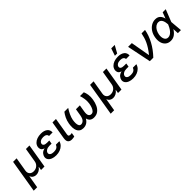

<svg xmlns="http://www.w3.org/2000/svg" viewBox="313 -2340 4105 4105"><g transform="rotate(-45 2365.5 -287.5)"><path d="M-7.8 202.4 116.8 -545.5H223L169.7 -226.2Q159.8 -165.8 192.5 -127.7Q225.1 -89.5 288.4 -89.5Q351.9 -89.5 396.8 -127.7Q441.8 -165.8 451.3 -226.2L505 -545.5H611.2L520.2 0H415.8L429.7 -79.9H425.4Q398.1 -39.8 357.2 -18.1Q316.4 3.6 272 3.6Q229 3.6 195.5 -18.1Q161.9 -39.8 148.4 -79.9H144.2L96.6 202.4Z M977.3 -262.4 973.7 -239H904.5Q853 -239 816.1 -215.7Q779.1 -192.5 772.7 -155.5Q767.4 -121.8 797.4 -100Q827.4 -78.1 884.9 -78.1Q941.8 -78.1 974.8 -98Q1007.8 -117.9 1024.1 -158.4H1128.6Q1115.1 -106.2 1078.1 -68.4Q1041.2 -30.5 987.6 -10.3Q933.9 9.9 869.7 9.9Q804 9.9 754.8 -9.8Q705.6 -29.5 680.9 -65.2Q656.2 -100.9 664.1 -148.1Q670.5 -185 700.5 -221.1Q730.5 -257.1 797.2 -273.8Q741.1 -290.5 725.1 -324.6Q709.2 -358.7 714.8 -393.1Q723.4 -443.5 757.3 -479.2Q791.2 -514.9 844.1 -533.7Q897 -552.6 962.4 -552.6Q1056.5 -552.6 1109.9 -510.5Q1163.4 -468.4 1158.7 -393.1H1051.1Q1050.4 -426.8 1022.5 -446.2Q994.7 -465.6 945 -465.6Q892.4 -465.6 858.8 -444.2Q825.3 -422.9 819.2 -389.2Q814.6 -358.3 839 -339.7Q863.3 -321 917.6 -321H986.9Z M1307.9 -545.5H1412.6L1345.9 -147Q1340.2 -110.4 1356.5 -99.6Q1372.9 -88.8 1397 -88.8Q1408.7 -88.8 1420.8 -90.9Q1432.9 -93 1440 -94.5L1425.4 -4.6Q1411.2 -0.4 1391 3.2Q1370.7 6.7 1345.2 6.7Q1288 6.7 1257.6 -26.6Q1227.3 -60 1240.4 -141Z M2121.8 -528.4H2237.6Q2257.8 -483.7 2268.1 -420.1Q2278.4 -356.5 2264.6 -277Q2252.5 -199.9 2222.3 -134.6Q2192.1 -69.2 2140.6 -29.7Q2089.1 9.9 2013.1 9.9Q1898.4 9.9 1872.5 -100.9Q1810 9.9 1695 9.9Q1638.1 9.9 1603 -13Q1567.8 -35.9 1550.8 -75.8Q1533.7 -115.8 1531.6 -167.4Q1529.5 -219.1 1538.7 -277Q1552.2 -357.6 1583.6 -421Q1615.1 -484.4 1649.9 -528.4H1765.3Q1725.5 -467.3 1696 -404.7Q1666.5 -342 1653.4 -277Q1644.9 -225.1 1646.5 -180.8Q1648.1 -136.4 1664.1 -109.2Q1680 -82 1714.5 -82Q1755 -82 1788.5 -116.5Q1822.1 -150.9 1835.9 -234L1861.9 -390.3H1979.8L1953.8 -234Q1940 -150.9 1961.6 -116.5Q1983.3 -82 2024.1 -82Q2058.9 -82 2083.8 -108.8Q2108.7 -135.7 2125 -180Q2141.3 -224.4 2149.5 -277Q2158.7 -342 2150 -404.7Q2141.3 -467.3 2121.8 -528.4Z M2320 202.4 2444.6 -545.5H2550.8L2497.5 -226.2Q2487.6 -165.8 2520.2 -127.7Q2552.9 -89.5 2616.1 -89.5Q2679.7 -89.5 2724.6 -127.7Q2769.5 -165.8 2779.1 -226.2L2832.7 -545.5H2938.9L2848 0H2743.6L2757.5 -79.9H2753.2Q2725.9 -39.8 2685 -18.1Q2644.2 3.6 2599.8 3.6Q2556.8 3.6 2523.3 -18.1Q2489.7 -39.8 2476.2 -79.9H2471.9L2424.4 202.4Z M3305 -262.4 3301.5 -239H3232.2Q3180.8 -239 3143.8 -215.7Q3106.9 -192.5 3100.5 -155.5Q3095.2 -121.8 3125.2 -100Q3155.2 -78.1 3212.7 -78.1Q3269.5 -78.1 3302.6 -98Q3335.6 -117.9 3351.9 -158.4H3456.3Q3442.8 -106.2 3405.9 -68.4Q3369 -30.5 3315.3 -10.3Q3261.7 9.9 3197.4 9.9Q3131.7 9.9 3082.6 -9.8Q3033.4 -29.5 3008.7 -65.2Q2984 -100.9 2991.8 -148.1Q2998.2 -185 3028.2 -221.1Q3058.2 -257.1 3125 -273.8Q3068.9 -290.5 3052.9 -324.6Q3036.9 -358.7 3042.6 -393.1Q3051.1 -443.5 3085 -479.2Q3119 -514.9 3171.9 -533.7Q3224.8 -552.6 3290.1 -552.6Q3384.2 -552.6 3437.7 -510.5Q3491.1 -468.4 3486.5 -393.1H3378.9Q3378.2 -426.8 3350.3 -446.2Q3322.4 -465.6 3272.7 -465.6Q3220.2 -465.6 3186.6 -444.2Q3153.1 -422.9 3147 -389.2Q3142.4 -358.3 3166.7 -339.7Q3191.1 -321 3245.4 -321H3314.6ZM3259.6 -610.1 3315.7 -777H3421.2L3328.1 -610.1Z M3705.6 0 3593.8 -545.5H3706.7L3783.7 -109H3789.4Q3841.6 -175.1 3877 -230.5Q3912.3 -285.9 3935.5 -336.5Q3958.8 -387.1 3974.1 -437.9Q3989.3 -488.6 4000.7 -545.5H4105.5Q4081.7 -406.6 4006.9 -267Q3932.2 -127.5 3810.7 0Z M4331.7 11.4Q4262.1 10.7 4215.2 -26.5Q4168.3 -63.6 4149.7 -129.1Q4131 -194.6 4145.2 -279.1Q4158 -359.7 4197.6 -421.3Q4237.2 -483 4294.6 -517.8Q4351.9 -552.6 4418 -552.6Q4492.2 -552.6 4532.3 -511.7Q4572.4 -470.9 4586.6 -407.3H4587L4639.6 -545.5H4731.9L4623.9 -271.3L4622.5 -266.7L4646 0H4553.6L4546.9 -129.6Q4509.6 -66.4 4456.7 -27.2Q4403.8 12.1 4331.7 11.4ZM4538.7 -280.5V-280.9Q4537.6 -305.8 4532.7 -336.6Q4527.7 -367.5 4515.6 -396.3Q4503.6 -425.1 4481 -443.7Q4458.5 -462.4 4422.2 -462.4Q4380.3 -462.4 4344.1 -437Q4307.9 -411.6 4282.5 -367.2Q4257.1 -322.8 4247.2 -265.6Q4234.4 -185.7 4259.9 -132.8Q4285.5 -79.9 4342.3 -79.9Q4379.3 -79.9 4410.3 -100Q4441.4 -120 4466.1 -150.9Q4490.8 -181.8 4508.5 -215.2Q4526.3 -248.6 4536.6 -274.9Z"/></g></svg>

Font: Inter UI Medium
Style: Italic
Weight: 500
Italic angle: 9.39999°
Designer: Rasmus Andersson
Foundry: rsms
Version: 3.2;8d6f07862